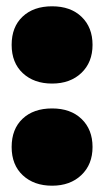

<svg xmlns="http://www.w3.org/2000/svg" viewBox="-20 -580 331 610"><path d="M145.5 10Q88 10 52.5 -23Q17 -56 17 -113Q17 -170 51.8 -202.8Q86.5 -235.5 145.5 -235.5Q204.5 -235.5 239.2 -202Q274 -168.5 274 -113Q274 -57.5 238.5 -23.8Q203 10 145.5 10ZM145.5 -314.5Q88 -314.5 52.5 -347.5Q17 -380.5 17 -437.5Q17 -494.5 51.8 -527.2Q86.5 -560 145.5 -560Q204.5 -560 239.2 -526.5Q274 -493 274 -437.5Q274 -382 238.5 -348.2Q203 -314.5 145.5 -314.5Z"/></svg>

Font: Encode Sans SemiCondensed SemiCondensed Black
Style: Regular
Weight: 900
Width: 4
Designer: Multiple Designers
Foundry: Impallari Type
Version: Version 3.000; ttfautohint (v1.8.3) -l 8 -r 50 -G 200 -x 14 